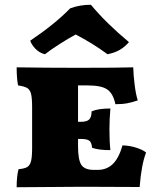

<svg xmlns="http://www.w3.org/2000/svg" viewBox="-20 -785 669 807"><path d="M594 -144Q574 -92 567 1L330 0L50 2Q50 -45 58 -74Q83 -76 94.5 -83Q106 -90 110.5 -108Q115 -126 115 -164V-333Q115 -373 110.5 -390.5Q106 -408 94.5 -415Q83 -422 56 -426Q50 -456 50 -502Q168 -500 307 -500Q487 -500 540 -502Q541 -468 546 -428Q551 -388 559 -363Q536 -355 515 -351Q494 -347 465 -347Q456 -391 431.5 -408.5Q407 -426 348 -426H308V-273H319Q346 -273 355.5 -283.5Q365 -294 365 -317Q393 -329 444 -329Q440 -285 440 -241Q440 -190 444 -154Q393 -154 367 -164Q365 -187 355 -194Q345 -201 319 -201H308V-171Q308 -113 322 -92Q336 -71 374 -71H391Q428 -71 453.5 -95Q479 -119 495 -174Q526 -173 553.5 -164Q581 -155 594 -144ZM107 -614Q211 -684 275 -750Q315 -765 362 -765Q427 -687 522 -608Q505 -588 483.5 -575.5Q462 -563 432 -557Q368 -604 298 -640Q270 -625 231.5 -600.5Q193 -576 169 -557Q147 -562 130 -579Q113 -596 107 -614Z"/></svg>

Font: Vollkorn SC Black
Style: Regular
Weight: 900
Designer: Friedrich Althausen
Foundry: Friedrich Althausen
Version: Version 4.015